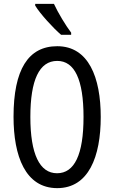

<svg xmlns="http://www.w3.org/2000/svg" viewBox="-20 -963 590 993"><path d="M259 -943H162V-934C188 -891 256 -817 296 -783H348V-794C320 -831 280 -897 259 -943ZM501 -358C501 -563 438 -724 276 -724C126 -724 50 -603 50 -359C50 -156 111 10 276 10C438 10 501 -152 501 -358ZM137 -358C137 -549 183 -648 276 -648C366 -648 412 -551 412 -358C412 -163 365 -67 275 -67C185 -67 137 -166 137 -358Z"/></svg>

Font: Noto Sans Gujarati UI ExtraCondensed
Style: Regular
Weight: 400
Width: 2
Designer: Jelle Bosma - Monotype Design Team, Universal Thirst
Foundry: Monotype Imaging Inc.
Version: Version 2.106